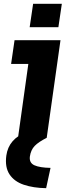

<svg xmlns="http://www.w3.org/2000/svg" viewBox="-20 -720 365 1003"><path d="M74 0 128 -386H38L56 -510H296L224 0ZM135 -578 153 -700H303L285 -578ZM221 263Q154 262 104 245Q54 228 29.5 190.5Q5 153 13 93Q25 5 120 -31L224 0Q182 21 161.5 42Q141 63 136 98Q132 131 160 143.5Q188 156 244 157Z"/></svg>

Font: Finlandica
Style: Bold Italic
Weight: 700
Italic angle: -8°
Designer: Niklas Ekholm, Juho Hiilivirta, Jaakko Suomalainen
Foundry: Helsinki Type Studio
Version: Version 1.064; ttfautohint (v1.8.4.7-5d5b)